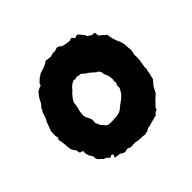

<svg xmlns="http://www.w3.org/2000/svg" viewBox="-154 -784 980 980"><g transform="rotate(-45 336.5 -293.5)"><path d="M630 -335Q629 -331 628.5 -326.5Q628 -322 627 -317Q626 -313 624.5 -308.5Q623 -304 624 -299Q626 -282 623 -265.5Q620 -249 618 -232Q615 -225 616.5 -216Q618 -207 613 -199Q613 -187 609.5 -175.5Q606 -164 603 -152V-150Q601 -147 599 -145Q594 -138 588 -132Q582 -126 577 -118Q573 -111 570 -104Q567 -97 562 -89Q549 -78 536.5 -65.5Q524 -53 512 -40Q511 -39 510 -37Q509 -35 508 -32Q508 -32 506 -26Q502 -25 499 -23.5Q496 -22 493 -20Q490 -17 487 -14.5Q484 -12 482 -8Q473 -7 465.5 -4.5Q458 -2 450 0Q441 1 433.5 4.5Q426 8 417 8Q409 8 406 12Q399 16 390.5 18.5Q382 21 374 23Q370 22 367 21Q364 20 359 20Q349 20 339 19.5Q329 19 320 17Q315 15 309.5 15Q304 15 299 15Q291 15 281 17Q275 15 269.5 13Q264 11 259 9Q255 10 251 11Q247 12 244 13Q235 14 228.5 9.5Q222 5 215 1Q208 0 199.5 -1Q191 -2 183 -3Q182 -7 183.5 -10Q185 -13 186 -14Q188 -19 186 -23Q185 -24 181 -26H178L168 -20Q167 -21 165 -21Q163 -21 162 -22Q158 -28 152 -32.5Q146 -37 138 -38Q133 -43 128 -48Q123 -53 118 -57Q107 -66 109 -83Q109 -83 109 -85Q99 -101 96.5 -106Q94 -111 91 -126Q90 -130 91.5 -133.5Q93 -137 91 -141Q87 -145 82.5 -145.5Q78 -146 75 -148Q71 -152 71 -157Q71 -162 70 -168Q69 -169 67.5 -171.5Q66 -174 64 -176Q51 -190 51 -213Q50 -227 48.5 -241.5Q47 -256 43 -270Q44 -273 45.5 -275Q47 -277 49 -281Q51 -284 48.5 -287.5Q46 -291 46 -297Q46 -304 46.5 -313Q47 -322 47 -329Q52 -342 56 -353.5Q60 -365 64 -376Q66 -378 66.5 -380.5Q67 -383 68 -384Q74 -391 76 -399.5Q78 -408 82 -415Q82 -425 88 -432Q94 -439 95 -447Q98 -451 100.5 -453.5Q103 -456 106 -459Q109 -464 112.5 -468.5Q116 -473 118 -480Q122 -488 128 -496.5Q134 -505 140 -512Q146 -521 160 -526Q163 -528 166.5 -529Q170 -530 174 -531Q176 -536 177 -540Q178 -544 182 -547Q187 -551 191 -555.5Q195 -560 200 -564Q205 -567 209.5 -569Q214 -571 216 -575Q234 -580 250.5 -586Q267 -592 282 -603Q290 -602 298.5 -601Q307 -600 316 -599Q321 -601 327 -602.5Q333 -604 338 -605Q343 -605 348 -604.5Q353 -604 357 -606Q370 -613 381 -607Q383 -605 386.5 -602.5Q390 -600 392 -598Q403 -593 415 -591.5Q427 -590 440 -588Q444 -590 448.5 -591Q453 -592 458 -593Q461 -590 463.5 -587Q466 -584 469 -581L473 -578Q475 -580 478 -581Q481 -582 483 -583Q495 -583 499 -575L516 -554Q518 -552 518.5 -548.5Q519 -545 520 -543Q526 -539 532 -535Q538 -531 544 -528H559Q560 -524 562 -520V-507Q562 -506 563 -505.5Q564 -505 564 -505Q566 -504 567 -501.5Q568 -499 569 -498Q578 -494 584 -486.5Q590 -479 598 -475Q600 -454 606.5 -434Q613 -414 622 -397Q624 -387 625.5 -380Q627 -373 627 -365Q627 -357 627.5 -350Q628 -343 630 -335ZM458 -297Q457 -303 456 -309.5Q455 -316 454 -323Q452 -328 449.5 -333Q447 -338 445 -343Q444 -347 443.5 -352.5Q443 -358 442 -362Q438 -367 435 -371.5Q432 -376 427 -377Q422 -379 418.5 -382.5Q415 -386 412 -389Q404 -395 397 -401.5Q390 -408 381 -412Q378 -413 377 -415Q376 -417 374 -419Q367 -424 360 -430Q347 -428 336 -434Q333 -433 330.5 -432Q328 -431 325 -429Q323 -430 319.5 -430.5Q316 -431 313 -432Q299 -427 289 -418.5Q279 -410 271 -399Q249 -381 233 -351Q232 -331 226 -310.5Q220 -290 220 -268Q222 -255 229.5 -243Q237 -231 238 -217Q238 -214 237 -210Q236 -206 237 -199Q239 -195 241.5 -188.5Q244 -182 247 -175Q255 -168 261 -159Q267 -150 278 -146Q293 -144 308.5 -145Q324 -146 338 -147Q350 -148 361.5 -152.5Q373 -157 382 -167Q384 -169 386.5 -170.5Q389 -172 391 -174Q399 -180 407 -185.5Q415 -191 422 -198Q433 -206 439 -217Q445 -228 451 -238V-258Q453 -261 454.5 -264Q456 -267 457 -270Q457 -273 456 -275.5Q455 -278 455 -282Q455 -285 456.5 -289Q458 -293 458 -297Z"/></g></svg>

Font: Darumadrop One
Style: Regular
Weight: 400
Version: Version 1.000